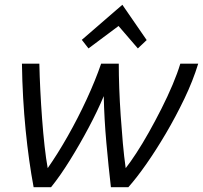

<svg xmlns="http://www.w3.org/2000/svg" viewBox="-20 -785 851 805"><path d="M121 0Q111 -53 102.5 -113.5Q94 -174 87.5 -239.5Q81 -305 77 -375Q73 -445 72 -518H145Q146 -467 149 -407Q152 -347 156.5 -286.5Q161 -226 167 -172Q173 -118 180 -80Q222 -140 264.5 -215Q307 -290 343.5 -369Q380 -448 404 -518H478Q478 -470 480 -414.5Q482 -359 486 -300.5Q490 -242 495 -185.5Q500 -129 507 -80Q526 -104 551.5 -143Q577 -182 604 -230Q631 -278 657 -329.5Q683 -381 703.5 -429.5Q724 -478 736 -518H811Q789 -446 753 -371Q717 -296 675.5 -225.5Q634 -155 593 -96.5Q552 -38 518 0H445Q435 -86 426 -186Q417 -286 415 -382Q389 -320 351.5 -249.5Q314 -179 273 -113Q232 -47 194 0ZM351 -582 323 -618 493 -765 595 -617 558 -582 477 -676Z"/></svg>

Font: Ubuntu Sans
Style: Italic
Weight: 400
Italic angle: -13.5°
Designer: Dalton Maag Ltd
Foundry: Dalton Maag Ltd
Version: Version 1.006